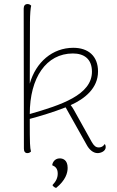

<svg xmlns="http://www.w3.org/2000/svg" viewBox="-20 -748 580 948"><path d="M497 -37C488 -22 475 -20 468 -20C453 -20 444 -28 433 -47L345 -205C340 -213 336 -221 329 -229C398 -260 464 -312 464 -395C464 -472 415 -512 342 -512C239 -512 157 -441 127 -335L128 -640C128 -675 131 -711 134 -720C130 -724 125 -728 116 -728C104 -728 97 -720 97 -706L98 -14C98 0 104 8 115 8C124 8 129 4 133 0C128 -21 127 -30 127 -161C176 -174 243 -194 304 -218L409 -31C420 -11 439 8 462 8C477 8 502 -1 502 -22C502 -27 501 -32 497 -37ZM127 -185C127 -364 208 -484 340 -484C394 -484 434 -458 434 -394C434 -279 280 -229 127 -185ZM275 34C248 34 238 58 238 68C253 74 265 84 265 109C265 130 257 147 239 166C242 171 247 177 257 180C304 142 314 106 314 81C314 41 290 34 275 34Z"/></svg>

Font: Arima Koshi Thin
Style: Regular
Weight: 250
Designer: Joana Correia and Natanael Gama
Foundry: NDISCOVER
Version: Version 1.019;PS 001.019;hotconv 1.0.88;makeotf.lib2.5.64775